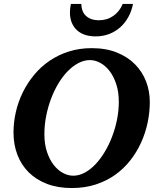

<svg xmlns="http://www.w3.org/2000/svg" viewBox="-20 -929 792 965"><path d="M577.1 -417Q577.1 -467.3 564.2 -506.3Q551.3 -545.4 530.5 -572.3Q509.8 -599.1 483.9 -613Q458 -627 432.1 -627Q402.3 -627 373.8 -611.8Q345.2 -596.7 319.8 -570.6Q294.4 -544.4 272.9 -508.5Q251.5 -472.7 236.1 -431.4Q220.7 -390.1 211.9 -345Q203.1 -299.8 203.1 -254.9Q203.1 -203.1 216.6 -164.1Q230 -125 251 -98.6Q272 -72.3 297.6 -59.1Q323.2 -45.9 348.1 -45.9Q377.4 -45.9 406 -61.3Q434.6 -76.7 460 -103.5Q485.4 -130.4 506.8 -166.3Q528.3 -202.1 543.9 -243.4Q559.6 -284.7 568.4 -329.1Q577.1 -373.5 577.1 -417ZM732.9 -417Q732.9 -365.7 722.2 -313.7Q711.4 -261.7 689.7 -213.6Q668 -165.5 635.3 -123.5Q602.5 -81.5 559.1 -50.5Q515.6 -19.5 460.9 -1.7Q406.2 16.1 340.8 16.1Q271 16.1 216.6 -4.6Q162.1 -25.4 124.5 -62.7Q86.9 -100.1 67.4 -151.1Q47.9 -202.1 47.9 -263.2Q47.9 -314.9 59.8 -366.7Q71.8 -418.5 95 -465.6Q118.2 -512.7 151.9 -553.2Q185.5 -593.8 229.2 -623.5Q272.9 -653.3 326.2 -670.2Q379.4 -687 440.9 -687Q513.2 -687 567.9 -664.8Q622.6 -642.6 659.2 -605.2Q695.8 -567.9 714.4 -519Q732.9 -470.2 732.9 -417ZM648.4 -909.2Q641.6 -873.5 625.2 -843.8Q608.9 -814 584.7 -792.2Q560.5 -770.5 529.1 -758.3Q497.6 -746.1 460.4 -746.1Q431.2 -746.1 407.5 -753.9Q383.8 -761.7 366.9 -777.1Q350.1 -792.5 340.8 -814.9Q331.5 -837.4 331.5 -867.2Q331.5 -877.9 332.8 -888.4Q334 -898.9 336.4 -909.2H388.7Q389.6 -868.7 413.6 -847.9Q437.5 -827.1 476.6 -827.1Q518.1 -827.1 549.6 -849.1Q581.1 -871.1 596.7 -909.2Z"/></svg>

Font: Charis SIL Eur
Style: Bold Italic
Weight: 700
Italic angle: -11°
Foundry: SIL International
Version: Version 5.000